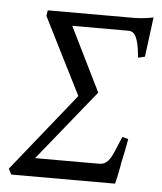

<svg xmlns="http://www.w3.org/2000/svg" viewBox="-48 -665 597 708"><g transform="rotate(5 250.5 -311.5)"><path d="M430 -125C433 -141 436 -155 438 -168L416 -174L394 -122C374 -72 357 -68 336 -68H102L313 -329L196 -566H402C420 -566 440 -562 448 -470L473 -476L492 -623C478 -620 449 -615 421 -615H101L98 -594L241 -310L9 -21L20 0H404L412 -34C414 -47 418 -62 420 -78Z"/></g></svg>

Font: Temporarium
Style: Italic
Weight: 400
Italic angle: -7°
Version: Version 1.1